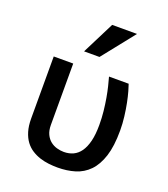

<svg xmlns="http://www.w3.org/2000/svg" viewBox="-142 -866 859 982"><g transform="rotate(20 287.5 -375.5)"><path d="M73.2 -512.2H179.2V-178.2Q179.2 -147.9 189.2 -127.2Q199.2 -106.4 215.1 -94Q231 -81.5 250.2 -76.2Q269.5 -70.8 288.1 -70.8Q315.9 -70.8 338.6 -81.3Q361.3 -91.8 377.7 -114.7Q394 -137.7 403.1 -174.1Q412.1 -210.4 412.1 -262.2Q412.1 -301.3 408.2 -337.4Q404.3 -373.5 398.7 -405.5Q393.1 -437.5 386.5 -464.6Q379.9 -491.7 374 -512.2H481Q485.4 -500.5 492.4 -475.6Q499.5 -450.7 506.1 -418Q512.7 -385.3 517.3 -347.4Q522 -309.6 522 -272Q522 -187 504.2 -131.6Q486.3 -76.2 454.6 -43.7Q422.9 -11.2 379.4 2Q335.9 15.1 285.2 15.1Q261.2 15.1 236.3 12.2Q211.4 9.3 188 1.7Q164.6 -5.9 143.6 -19.3Q122.6 -32.7 106.9 -53.7Q91.3 -74.7 82.3 -104.5Q73.2 -134.3 73.2 -174.8ZM293.9 -589.8H210L298.8 -766.1H434.1Z"/></g></svg>

Font: Clear Sans Medium
Style: Regular
Weight: 500
Foundry: Intel Corporation
Version: Version 1.00